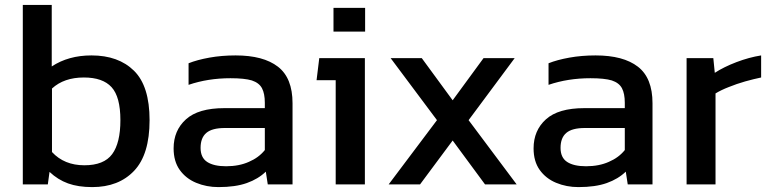

<svg xmlns="http://www.w3.org/2000/svg" viewBox="-20 -760 3148 783"><path d="M356 3Q299 3 257.5 -12Q216 -27 182 -59L175 -8H73V-740H191V-489Q259 -534 353 -534Q463 -534 526.5 -471.5Q590 -409 590 -270Q590 -130 527 -63.5Q464 3 356 3ZM192 -140Q242 -86 324 -86Q404 -86 437.5 -131.5Q471 -177 471 -270Q471 -365 435 -404.5Q399 -444 322 -444Q241 -444 192 -399Z M871 3Q822 3 780 -14.5Q738 -32 713 -67Q688 -102 688 -155Q688 -228 738.5 -273.5Q789 -319 895 -319H1060V-341Q1060 -378 1048.5 -400Q1037 -422 1007 -432Q977 -441 920 -441Q828 -441 749 -414V-502Q784 -516 834 -525Q884 -534 941 -534Q1054 -534 1113.5 -488Q1173 -442 1173 -339V-8H1072L1064 -60Q1033 -30 986.5 -13.5Q940 3 871 3ZM902 -82Q955 -82 995 -100Q1035 -117 1060 -148V-238H897Q845 -238 821.5 -218Q798 -198 798 -157Q798 -117 825 -99.5Q852 -82 902 -82Z M1468 -8H1349V-433H1271L1282 -523H1468ZM1340 -631V-728H1469V-631Z M1693 -8H1565L1762 -270L1573 -523H1700L1826 -351L1952 -523H2079L1891 -270L2087 -8H1958L1826 -187Z M2339 3Q2290 3 2248 -14.5Q2206 -32 2181 -67Q2156 -102 2156 -155Q2156 -228 2206.5 -273.5Q2257 -319 2363 -319H2528V-341Q2528 -378 2516.5 -400Q2505 -422 2475 -432Q2445 -441 2388 -441Q2296 -441 2217 -414V-502Q2252 -516 2302 -525Q2352 -534 2409 -534Q2522 -534 2581.5 -488Q2641 -442 2641 -339V-8H2540L2532 -60Q2501 -30 2454.5 -13.5Q2408 3 2339 3ZM2370 -82Q2423 -82 2463 -100Q2503 -117 2528 -148V-238H2365Q2313 -238 2289.5 -218Q2266 -198 2266 -157Q2266 -117 2293 -99.5Q2320 -82 2370 -82Z M2898 -8H2780V-523H2889L2895 -463Q2932 -487 2983 -506.5Q3034 -526 3084 -534V-444Q3055 -438 3019 -428Q2984 -418 2952 -405Q2921 -393 2898 -379Z"/></svg>

Font: Kanit Cyrillic
Style: Regular
Weight: 400
Designer: Katatrad Team, Sasha Pavljenko
Foundry: CadsonDemak, Pavljenko + Design
Version: Version 1.002;Fontself Maker 3.5.7